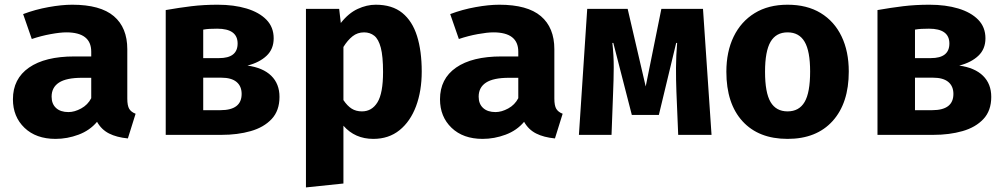

<svg xmlns="http://www.w3.org/2000/svg" viewBox="-20 -583 4348 830"><path d="M530.3 -156.9Q530.3 -126.2 538.7 -112.3Q547.2 -98.5 566.2 -91.3L532.8 15.4Q484.6 10.8 451.5 -5.9Q418.5 -22.6 399.5 -56.4Q368.2 -19 319.5 -0.8Q270.8 17.4 220 17.4Q135.9 17.4 85.9 -30.5Q35.9 -78.5 35.9 -153.8Q35.9 -242.6 105.4 -290.8Q174.9 -339 301 -339H374.4V-359.5Q374.4 -443.1 266.7 -443.1Q240.5 -443.1 199.5 -435.6Q158.5 -428.2 117.4 -414.4L80 -522.1Q132.8 -542.1 190 -552.3Q247.2 -562.6 292.3 -562.6Q413.8 -562.6 472.1 -513.1Q530.3 -463.6 530.3 -370.3ZM275.9 -98.5Q302.1 -98.5 330.8 -114.1Q359.5 -129.7 374.4 -158.5V-246.7H334.4Q266.7 -246.7 234.9 -225.9Q203.1 -205.1 203.1 -165.1Q203.1 -133.8 222.3 -116.2Q241.5 -98.5 275.9 -98.5Z M921 -562.6Q991.3 -562.6 1045.9 -546.2Q1100.5 -529.7 1131.8 -497.7Q1163.1 -465.6 1163.1 -417.4Q1163.1 -370.8 1132.3 -341.8Q1101.5 -312.8 1049.7 -299.5Q1116.9 -290.3 1152.6 -255.4Q1188.2 -220.5 1188.2 -164.1Q1188.2 -104.6 1154.4 -68.5Q1120.5 -32.3 1063.8 -16.2Q1007.2 0 937.4 0H696.4V-539.5Q754.4 -549.7 807.7 -556.2Q861 -562.6 921 -562.6ZM919 -459Q901 -459 886.2 -458.2Q871.3 -457.4 858.5 -454.9V-331.8H927.2Q1007.2 -331.8 1007.2 -394.9Q1007.2 -459 919 -459ZM858.5 -106.7H932.8Q1024.6 -106.7 1024.6 -176.9Q1024.6 -210.3 1002.6 -228.7Q980.5 -247.2 936.4 -247.2H858.5Z M1604.1 -562.6Q1675.4 -562.6 1719 -527.2Q1762.6 -491.8 1782.8 -427.2Q1803.1 -362.6 1803.1 -273.8Q1803.1 -189.7 1778.5 -123.8Q1753.8 -57.9 1707.2 -20.3Q1660.5 17.4 1593.8 17.4Q1514.4 17.4 1464.6 -39.5V210.3L1302.6 227.2V-544.6H1446.2L1453.3 -483.6Q1486.7 -526.2 1526.2 -544.4Q1565.6 -562.6 1604.1 -562.6ZM1553.8 -443.1Q1525.6 -443.1 1504.1 -426.2Q1482.6 -409.2 1464.6 -380V-150.3Q1481.5 -125.1 1500.3 -113.3Q1519 -101.5 1544.6 -101.5Q1587.7 -101.5 1611.8 -140.8Q1635.9 -180 1635.9 -271.8Q1635.9 -339.5 1626.2 -376.7Q1616.4 -413.8 1597.9 -428.5Q1579.5 -443.1 1553.8 -443.1Z M2376.4 -156.9Q2376.4 -126.2 2384.9 -112.3Q2393.3 -98.5 2412.3 -91.3L2379 15.4Q2330.8 10.8 2297.7 -5.9Q2264.6 -22.6 2245.6 -56.4Q2214.4 -19 2165.6 -0.8Q2116.9 17.4 2066.2 17.4Q1982.1 17.4 1932.1 -30.5Q1882.1 -78.5 1882.1 -153.8Q1882.1 -242.6 1951.5 -290.8Q2021 -339 2147.2 -339H2220.5V-359.5Q2220.5 -443.1 2112.8 -443.1Q2086.7 -443.1 2045.6 -435.6Q2004.6 -428.2 1963.6 -414.4L1926.2 -522.1Q1979 -542.1 2036.2 -552.3Q2093.3 -562.6 2138.5 -562.6Q2260 -562.6 2318.2 -513.1Q2376.4 -463.6 2376.4 -370.3ZM2122.1 -98.5Q2148.2 -98.5 2176.9 -114.1Q2205.6 -129.7 2220.5 -158.5V-246.7H2180.5Q2112.8 -246.7 2081 -225.9Q2049.2 -205.1 2049.2 -165.1Q2049.2 -133.8 2068.5 -116.2Q2087.7 -98.5 2122.1 -98.5Z M3019 -544.6 3055.9 0H2911.8L2904.1 -185.6Q2902.1 -237.4 2902.3 -290.3Q2902.6 -343.1 2907.2 -397.4H2903.1L2828.2 -86.2H2711.3L2631.3 -397.4H2627.2Q2633.3 -344.1 2633.1 -290.8Q2632.8 -237.4 2630.3 -180L2623.6 0H2482.6L2518.5 -544.6H2693.3L2771.3 -209.2L2839 -544.6Z M3384.6 -562.6Q3468.7 -562.6 3527.7 -526.7Q3586.7 -490.8 3617.9 -425.9Q3649.2 -361 3649.2 -273.8Q3649.2 -137.4 3579.5 -60Q3509.7 17.4 3384.6 17.4Q3259.5 17.4 3189.7 -59Q3120 -135.4 3120 -272.8Q3120 -359.5 3151.5 -424.6Q3183.1 -489.7 3242.3 -526.2Q3301.5 -562.6 3384.6 -562.6ZM3384.6 -443.1Q3334.9 -443.1 3311 -402.3Q3287.2 -361.5 3287.2 -272.8Q3287.2 -182.6 3311 -142.1Q3334.9 -101.5 3384.6 -101.5Q3434.4 -101.5 3458.2 -142.1Q3482.1 -182.6 3482.1 -273.8Q3482.1 -362.1 3458.2 -402.6Q3434.4 -443.1 3384.6 -443.1Z M3997.9 -562.6Q4068.2 -562.6 4122.8 -546.2Q4177.4 -529.7 4208.7 -497.7Q4240 -465.6 4240 -417.4Q4240 -370.8 4209.2 -341.8Q4178.5 -312.8 4126.7 -299.5Q4193.8 -290.3 4229.5 -255.4Q4265.1 -220.5 4265.1 -164.1Q4265.1 -104.6 4231.3 -68.5Q4197.4 -32.3 4140.8 -16.2Q4084.1 0 4014.4 0H3773.3V-539.5Q3831.3 -549.7 3884.6 -556.2Q3937.9 -562.6 3997.9 -562.6ZM3995.9 -459Q3977.9 -459 3963.1 -458.2Q3948.2 -457.4 3935.4 -454.9V-331.8H4004.1Q4084.1 -331.8 4084.1 -394.9Q4084.1 -459 3995.9 -459ZM3935.4 -106.7H4009.7Q4101.5 -106.7 4101.5 -176.9Q4101.5 -210.3 4079.5 -228.7Q4057.4 -247.2 4013.3 -247.2H3935.4Z"/></svg>

Font: Fira Code
Style: Bold
Weight: 700
Monospace: yes
Designer: Carrois Corporate, Edenspiekermann AG, Nikita Prokopov
Foundry: Carrois Corporate, Edenspiekermann AG, Nikita Prokopov
Version: Version 6.000; ttfautohint (v1.8.2) -l 8 -r 50 -G 200 -x 14 